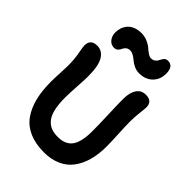

<svg xmlns="http://www.w3.org/2000/svg" viewBox="-277 -1087 1233 1233"><g transform="rotate(45 339.5 -470.5)"><path d="M202.1 -771Q173.8 -771 156 -793.2Q138.2 -815.4 138.2 -847.2Q138.2 -869.1 145 -889.2Q151.9 -909.2 166 -926Q180.2 -942.9 204.8 -952.9Q229.5 -962.9 261.2 -962.9Q290.5 -962.9 316.2 -951.7Q341.8 -940.4 356.7 -927Q371.6 -913.6 388.2 -902.3Q404.8 -891.1 418 -891.1Q433.6 -891.1 444.1 -897.9Q454.6 -904.8 460.4 -914.8Q466.3 -924.8 471.4 -934.6Q476.6 -944.3 485.1 -951.2Q493.7 -958 505.9 -958Q557.1 -958 557.1 -891.1Q557.1 -836.9 522.7 -803Q488.3 -769 431.2 -769Q407.7 -769 386 -779.1Q364.3 -789.1 350.8 -801Q337.4 -813 320.6 -823Q303.7 -833 288.1 -833Q270 -833 258.8 -823.2Q247.6 -813.5 243.2 -802Q238.8 -790.5 228.5 -780.8Q218.3 -771 202.1 -771ZM358.9 22Q281.7 22 225.6 -2.4Q169.4 -26.9 135.7 -73.7Q102.1 -120.6 85.9 -184.1Q69.8 -247.6 69.8 -331.1Q69.8 -360.4 72.5 -410.9Q75.2 -461.4 75.2 -478Q75.2 -540.5 66.2 -586.2Q57.1 -631.8 57.1 -647.9Q57.1 -705.1 118.2 -705.1Q161.6 -705.1 188.2 -663.1Q214.8 -621.1 214.8 -523.9Q214.8 -496.1 210.4 -426.3Q206.1 -356.4 206.1 -325.2Q206.1 -263.7 215.8 -221.2Q225.6 -178.7 245.4 -154.8Q265.1 -130.9 290.8 -120.8Q316.4 -110.8 352.1 -110.8Q420.4 -110.8 451.7 -153.8Q482.9 -196.8 482.9 -295.9Q482.9 -353.5 479.5 -440.7Q476.1 -527.8 476.1 -581.1Q476.1 -637.7 497.8 -670.4Q519.5 -703.1 561 -703.1Q620.1 -703.1 620.1 -647Q620.1 -634.8 615 -593Q609.9 -551.3 609.9 -506.8Q609.9 -472.7 613.5 -401.1Q617.2 -329.6 617.2 -289.1Q617.2 -218.8 601.6 -162.6Q585.9 -106.4 554.9 -64.7Q523.9 -22.9 474.1 -0.5Q424.3 22 358.9 22Z"/></g></svg>

Font: Shantell Sans Bouncy
Style: Regular
Weight: 600
Designer: Stephen Nixon, Anya Danilova, Shantell Martin
Foundry: Arrow Type
Version: Version 1.006;[9816181b4]